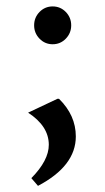

<svg xmlns="http://www.w3.org/2000/svg" viewBox="-20 -448 333 607"><path d="M100.1 139.6Q100.1 139.6 79.1 115.2Q134.3 59.1 134.3 9.8Q134.3 -49.3 68.8 -91.8Q68.8 -91.8 161.6 -135.7H166.5Q219.7 -83.5 219.7 -16.6Q219.7 76.7 100.1 139.6ZM105 -325.7Q87.9 -343.3 87.9 -367.9Q87.9 -392.6 105 -410.2Q122.1 -427.7 146.5 -427.7Q170.9 -427.7 188 -410.2Q205.1 -392.6 205.1 -367.9Q205.1 -343.3 188 -325.7Q170.9 -308.1 146.5 -308.1Q122.1 -308.1 105 -325.7Z"/></svg>

Font: Nova Slim
Style: Book
Weight: 400
Version: Version 2.000